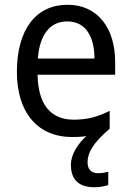

<svg xmlns="http://www.w3.org/2000/svg" viewBox="-20 -566 550 807"><path d="M348 116C348 76 371 35 441 -25V-100C391 -75 347 -63 290 -63C193 -63 140 -127 138 -252H464V-306C464 -447 391 -546 264 -546C132 -546 51 -443 51 -264C51 -94 137 10 284 10C305 10 325 9 343 6C309 37 278 81 278 127C278 187 309 221 377 221C401 221 418 217 435 212V156C426 158 411 162 393 162C365 162 348 147 348 116ZM263 -476C342 -476 377 -409 377 -320H139C147 -421 190 -476 263 -476Z"/></svg>

Font: Noto Sans Thai Looped SemiCondensed
Style: Regular
Weight: 400
Width: 4
Designer: Sasikarn Vongin, Ben Mitchell
Foundry: The Fontpad Ltd
Version: Version 1.001